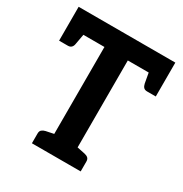

<svg xmlns="http://www.w3.org/2000/svg" viewBox="-168 -853 937 982"><g transform="rotate(30 300.5 -362.0)"><path d="M232 0V-612H15V-724H586V-612H370V0ZM157 0V-58Q157 -72 165 -79Q173 -86 186 -89L244 -101L256 0ZM346 0 358 -101 416 -89Q430 -86 437.5 -79Q445 -72 445 -58V0ZM489 -636 586 -612V-524H535Q521 -524 514 -531.5Q507 -539 504 -553ZM112 -636 97 -553Q95 -539 87.5 -531.5Q80 -524 67 -524H15V-612Z"/></g></svg>

Font: Aleo
Style: Bold
Weight: 700
Designer: Alessio Laiso
Foundry: Alessio Laiso
Version: Version 2.001;gftools[0.9.29]